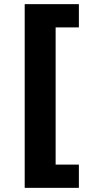

<svg xmlns="http://www.w3.org/2000/svg" viewBox="-20 -725 416 925"><path d="M99 180V-705H360V-593H248V68H360V180Z"/></svg>

Font: Mulish ExtraLight ExtraBold
Style: Regular
Weight: 800
Version: Version 3.603